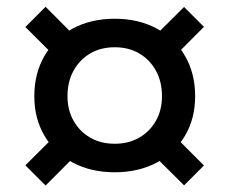

<svg xmlns="http://www.w3.org/2000/svg" viewBox="-20 -624 691 579"><path d="M326 -104.5Q254 -104.5 199.2 -133.8Q144.5 -163 114 -214.8Q83.5 -266.5 83.5 -334Q83.5 -402.5 114 -455.2Q144.5 -508 199.2 -537.8Q254 -567.5 326 -567.5Q398 -567.5 452.8 -537.8Q507.5 -508 538 -455.2Q568.5 -402.5 568.5 -334Q568.5 -266.5 538 -214.8Q507.5 -163 452.8 -133.8Q398 -104.5 326 -104.5ZM326 -190.5Q368 -190.5 400 -209Q432 -227.5 450.2 -259.8Q468.5 -292 468.5 -334Q468.5 -377.5 450.2 -410.8Q432 -444 400 -462.8Q368 -481.5 326 -481.5Q284 -481.5 252 -462.8Q220 -444 201.8 -410.8Q183.5 -377.5 183.5 -334Q183.5 -292 201.8 -259.8Q220 -227.5 252 -209Q284 -190.5 326 -190.5ZM180 -248.5 240.5 -188 117.5 -64.5 56.5 -125.5ZM535 -603 595 -543 472 -419.5 411.5 -480ZM240.5 -480 180 -419.5 56.5 -542.5 117.5 -603.5ZM595 -125 535 -65 411.5 -188 472 -248.5Z"/></svg>

Font: Hepta Slab ExtraLight Medium
Style: Regular
Weight: 500
Version: Version 1.100